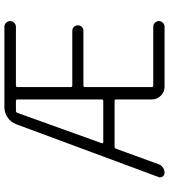

<svg xmlns="http://www.w3.org/2000/svg" viewBox="33 -827 772 878"><g transform="rotate(-90 419.0 -388.0)"><path d="M203.1 -308.6Q202.1 -305.7 203.6 -303.7Q205.1 -301.8 207 -301.8H396.5Q403.3 -301.8 403.3 -308.6V-693.4Q403.3 -701.2 396.5 -701.2H351.6Q344.7 -701.2 341.8 -694.3ZM290 -700.2Q299.8 -724.6 320.8 -739.3Q341.8 -753.9 368.2 -753.9H735.4Q746.1 -753.9 753.9 -746.1Q761.7 -738.3 761.7 -727.5Q761.7 -716.8 753.9 -709Q746.1 -701.2 735.4 -701.2H466.8Q460 -701.2 460 -693.4V-451.2Q460 -443.4 466.8 -443.4H716.8Q727.5 -443.4 734.9 -436Q742.2 -428.7 742.2 -418Q742.2 -407.2 734.9 -399.9Q727.5 -392.6 716.8 -392.6H466.8Q460 -392.6 460 -384.8V-80.1Q460 -73.2 466.8 -73.2H736.3Q746.1 -73.2 753.9 -65.4Q761.7 -57.6 761.7 -47.4Q761.7 -37.1 753.9 -29.3Q746.1 -21.5 736.3 -21.5H460.9Q437.5 -21.5 420.4 -38.6Q403.3 -55.7 403.3 -79.1V-242.2Q403.3 -250 396.5 -250H187.5Q180.7 -250 177.7 -243.2L107.4 -49.8Q103.5 -37.1 92.3 -29.3Q81.1 -21.5 68.4 -21.5Q56.6 -21.5 50.8 -30.3Q46.9 -36.1 46.9 -42Q46.9 -45.9 48.8 -49.8Z"/></g></svg>

Font: irohamaru Light
Style: Regular
Weight: 200
Designer: [Source Han Sans]
Ryoko NISHIZUKA  (kana & ideographs); Paul D. Hunt (Latin, Greek & Cyrillic); Wenlong ZHANG  (bopomofo
Version: Version 1.01